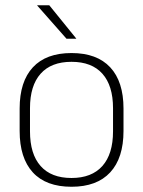

<svg xmlns="http://www.w3.org/2000/svg" viewBox="-20 -701 546 733"><path d="M253 12Q155.5 12 105.2 -43Q55 -98 55 -201V-286.5Q55 -389.5 105.5 -444Q156 -498.5 253 -498.5Q350 -498.5 400.8 -444Q451.5 -389.5 451.5 -286.5V-201Q451.5 -98 400.8 -43Q350 12 253 12ZM253 -21.5Q330 -21.5 370.8 -67.2Q411.5 -113 411.5 -199.5V-288Q411.5 -374 371 -419.5Q330.5 -465 253 -465Q175.5 -465 135 -419.5Q94.5 -374 94.5 -288V-199.5Q94.5 -113 135 -67.2Q175.5 -21.5 253 -21.5ZM168 -681 271 -554V-553H234L122 -680V-681Z"/></svg>

Font: Anek Latin Medium ExtraLight
Style: Regular
Weight: 250
Version: Version 1.003